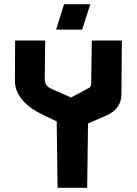

<svg xmlns="http://www.w3.org/2000/svg" viewBox="-20 -892 650 914"><path d="M250 -314 185 -345Q74 -398 54 -478Q50 -494 51 -512L52 -699H195L193 -510Q193 -509 195 -501Q199 -480 227 -468L318 -428L397 -470Q415 -476 414 -495L417 -699H560L558 -441Q556 -373 488 -343L399 -304L395 2H254ZM285 -872H410L371 -751H247Z"/></svg>

Font: Covid19
Style: Regular
Weight: 400
Designer: Peter Wiegel
Foundry: (c) CAT - Ing. Peter Wiegel.  for Rudolf Maass + Partner GmbH
Version: Version 001.000